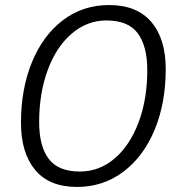

<svg xmlns="http://www.w3.org/2000/svg" viewBox="-20 -730 698 760"><path d="M63 -244Q63 -378 106.5 -484Q150 -590 229 -650Q308 -710 412 -710Q522 -710 579 -643Q636 -576 636 -457Q636 -322 592 -216Q548 -110 468 -50Q388 10 285 10Q175 10 119 -57.5Q63 -125 63 -244ZM563 -453Q563 -547 525.5 -598Q488 -649 401 -649Q325 -649 264 -597Q203 -545 169 -453Q135 -361 135 -247Q135 -151 173 -101Q211 -51 296 -51Q373 -51 433.5 -102.5Q494 -154 528.5 -245.5Q563 -337 563 -453Z"/></svg>

Font: Niramit Light
Style: Italic
Weight: 300
Italic angle: -10°
Designer: Katatrad Aksorn Co.,Ltd.
Foundry: Cadson Demak Co.,Ltd.
Version: Version 1.000; ttfautohint (v1.6)